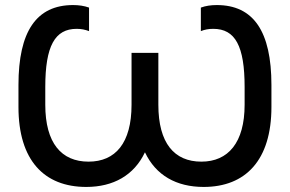

<svg xmlns="http://www.w3.org/2000/svg" viewBox="-20 -729 1146 759"><path d="M321 10C428 10 510 -36 553 -127C596 -36 677 10 785 10C951 10 1053 -96 1053 -306V-393C1053 -605 982 -709 837 -709C814 -709 793 -706 774 -699V-606C789 -612 804 -615 823 -615C910 -615 947 -547 947 -385V-315C947 -165 882 -90 776 -90C669 -90 606 -163 606 -315V-520H500V-315C500 -163 436 -90 330 -90C223 -90 159 -163 159 -315V-385C159 -547 197 -615 283 -615C301 -615 316 -612 332 -606V-699C313 -706 291 -709 269 -709C124 -709 53 -605 53 -393V-306C53 -96 154 10 321 10Z"/></svg>

Font: Fixel Display Medium
Style: Regular
Weight: 500
Designer: AlfaBravo + MacPaw
Foundry: Kyrylo Tkachov, Marchela Mozhyna, Serhii Makarenko, Maria Weinstein, Zakhar Kryvoshyya
Version: Version 1.211